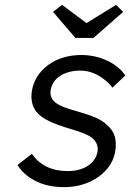

<svg xmlns="http://www.w3.org/2000/svg" viewBox="-20 -759 535 789"><path d="M243 10Q176 10 126.5 -15Q77 -40 52 -81L111 -127Q135 -92 172 -74Q209 -56 258 -56Q283 -56 304 -61.5Q325 -67 341.5 -78Q358 -89 368 -104Q378 -119 381 -137Q385 -170 359 -192Q348 -201 325 -210.5Q302 -220 270 -229Q216 -245 181.5 -261.5Q147 -278 129 -300Q116 -318 111.5 -339Q107 -360 111 -385Q116 -417 133 -444Q150 -471 177.5 -491.5Q205 -512 240 -522.5Q275 -533 314 -533Q351 -533 385.5 -523Q420 -513 448.5 -494Q477 -475 495 -449L442 -399Q426 -419 405 -435Q384 -451 360 -460Q336 -469 309 -469Q285 -469 263.5 -463Q242 -457 226 -446.5Q210 -436 200.5 -421Q191 -406 188 -388Q186 -373 190.5 -361Q195 -349 205 -340Q217 -329 241 -319.5Q265 -310 302 -300Q344 -288 373 -275.5Q402 -263 419 -246Q443 -226 451 -200Q459 -174 454 -141Q448 -97 418.5 -63Q389 -29 343.5 -9.5Q298 10 243 10ZM290 -603 198 -710 235 -739 349 -654H319L457 -739L486 -710L364 -603Z"/></svg>

Font: Lexend Light
Style: Italic
Weight: 300
Italic angle: -8.13011°
Designer: Bonnie Shaver-Troup, Thomas Jockin
Foundry: Lexend
Version: Version 1.007